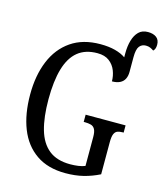

<svg xmlns="http://www.w3.org/2000/svg" viewBox="-125 -950 902 1054"><g transform="rotate(15 325.5 -423.0)"><path d="M346 10Q246 10 179.5 -36Q113 -82 80.5 -164.5Q48 -247 48 -358Q48 -466 82 -548.5Q116 -631 183.5 -677.5Q251 -724 350 -724Q398 -724 434 -714.5Q470 -705 494 -688V-711Q494 -752 503.5 -784.5Q513 -817 532.5 -836.5Q552 -856 585 -856Q615 -856 633 -842.5Q651 -829 651 -801Q651 -788 647.5 -779Q644 -770 638 -765Q628 -772 617.5 -776.5Q607 -781 593 -781Q570 -781 556.5 -764Q543 -747 543 -701V-618Q543 -595 534.5 -578Q526 -561 508 -552Q490 -543 463 -543Q463 -574 451.5 -603.5Q440 -633 414.5 -652.5Q389 -672 347 -672Q279 -672 236 -637Q193 -602 172.5 -532Q152 -462 152 -358Q152 -257 172 -187Q192 -117 237.5 -80.5Q283 -44 359 -44Q382 -44 404 -47Q426 -50 443 -57V-221Q443 -251 435 -265.5Q427 -280 412 -284Q397 -288 378 -288H371V-329H598V-288H592Q575 -288 563 -283.5Q551 -279 544.5 -264Q538 -249 538 -217V-35Q494 -13 448 -1.5Q402 10 346 10Z"/></g></svg>

Font: Noto Serif Condensed
Style: Regular
Weight: 400
Width: 3
Designer: Monotype Design Team
Foundry: Monotype Imaging Inc.
Version: Version 2.015